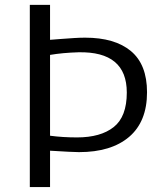

<svg xmlns="http://www.w3.org/2000/svg" viewBox="-20 -763 662 783"><path d="M184.1 -743.2V-600.6Q195.8 -601.6 227.3 -604Q258.8 -606.4 282.7 -607.9Q306.6 -609.4 327.1 -609.4Q448.2 -609.4 513.9 -554.7Q579.6 -500 579.6 -386.7Q579.6 -267.1 506.6 -204.8Q433.6 -142.6 302.2 -142.6Q277.8 -142.6 184.1 -148.4V0H101.6V-743.2ZM300.3 -549.8Q235.4 -547.9 184.1 -539.1V-209.5Q235.8 -202.6 293.9 -202.6Q390.6 -202.6 443.8 -244.9Q497.1 -287.1 497.1 -385.7Q497.1 -553.7 300.3 -549.8Z"/></svg>

Font: HaufeMerriweatherSansLt
Style: Regular
Weight: 300
Designer: Eben Sorkin
Foundry: Eben Sorkin
Version: Version 1.56